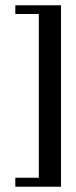

<svg xmlns="http://www.w3.org/2000/svg" viewBox="-20 -650 289 727"><path d="M38 23H127V-597H38V-630H211V57H38Z"/></svg>

Font: Smooch Sans Thin SemiBold
Style: Regular
Weight: 600
Version: Version 1.010